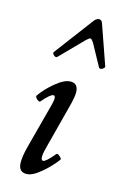

<svg xmlns="http://www.w3.org/2000/svg" viewBox="-112 -755 521 818"><g transform="rotate(15 148.5 -345.5)"><path d="M89.8 -502.9Q83.5 -497.1 74.5 -505.1Q65.4 -513.2 69.8 -519L196.8 -688Q208 -704.1 221.2 -704.1Q232.9 -704.1 237.8 -686L296.9 -517.1Q298.8 -512.7 293.5 -507.6Q288.1 -502.4 282 -501.5Q275.9 -500.5 272.9 -504.9L220.2 -601.1Q210.9 -615.2 206.1 -615.2Q200.2 -615.2 187 -602.1ZM90.8 13.2Q55.2 13.2 55.2 -28.8Q55.2 -55.7 64.9 -94.2L119.1 -298.8Q130.4 -340.8 116.2 -340.8Q103 -340.8 68.8 -300.8Q65.9 -297.4 59.6 -301Q53.2 -304.7 48.8 -310.8Q44.4 -316.9 46.9 -320.8Q69.3 -353.5 107.2 -384.8Q145 -416 171.9 -416Q206.1 -416 206.1 -376Q206.1 -355.5 194.8 -313L146 -126Q127.4 -60.1 145 -59.1Q157.2 -59.1 192.9 -102.1Q197.3 -106.4 208 -96.9Q218.8 -87.4 215.8 -83Q189.9 -48.3 153.3 -17.6Q116.7 13.2 90.8 13.2Z"/></g></svg>

Font: Junicode SmCond Medium
Style: Italic
Weight: 500
Width: 4
Italic angle: -11°
Designer: Peter S. Baker
Version: Version 2.206